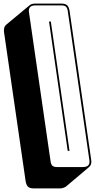

<svg xmlns="http://www.w3.org/2000/svg" viewBox="-20 -840 529 1069"><path d="M358 -774Q356 -793 348.5 -801.5Q341 -810 322 -810H177Q158 -810 148.5 -801.5Q139 -793 141 -774L261 54Q263 73 270.5 81.5Q278 90 297 90H442Q461 90 470.5 81.5Q480 73 478 54ZM313 209H168Q145 209 135 198.5Q125 188 122 164L2 -664Q1 -677 4 -686.5Q7 -696 14 -702L144 -810L143 -809Q149 -815 157.5 -817.5Q166 -820 177 -820H322Q345 -820 355 -809.5Q365 -799 368 -775L488 52Q490 65 486.5 74.5Q483 84 476 90L347 199Q341 203 332 206Q323 209 313 209ZM263 -720 367 0H357L253 -720Z"/></svg>

Font: Bungee Shade
Style: Regular
Weight: 400
Designer: David Jonathan Ross
Foundry: David Jonathan Ross
Version: Version 1.001;PS 1.0;hotconv 1.0.72;makeotf.lib2.5.5900